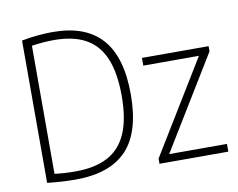

<svg xmlns="http://www.w3.org/2000/svg" viewBox="-81 -855 1199 967"><g transform="rotate(-10 519.0 -371.0)"><path d="M86 -3.5V-731.5Q168.5 -747 245.5 -747Q412 -747 495.2 -654.2Q578.5 -561.5 578.5 -370Q578.5 -175.5 492 -85.2Q405.5 5 232 5Q163 5 86 -3.5ZM532 -370Q532 -487.5 501 -561.5Q470 -635.5 406.5 -670.8Q343 -706 244.5 -706Q189.5 -706 130.5 -697V-42Q180.5 -35.5 236 -35.5Q336.5 -35.5 401.8 -69.8Q467 -104 499.5 -177.8Q532 -251.5 532 -370ZM716.5 -39.5H1012V0H660V-26.5L950 -501H665.5V-540.5H1006.5V-514Z"/></g></svg>

Font: Encode Sans Semi Condensed ExLight
Style: Regular
Weight: 275
Width: 4
Designer: Multiple Designers
Foundry: Impallari Type
Version: Version 2.000